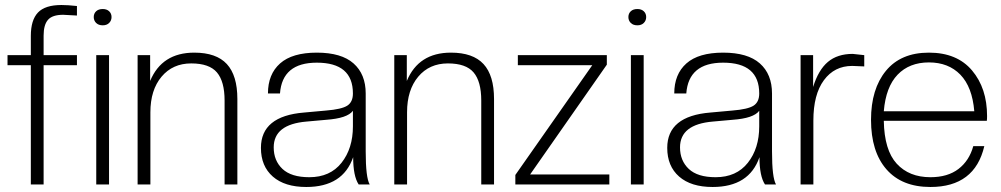

<svg xmlns="http://www.w3.org/2000/svg" viewBox="-20 -736 3995 766"><path d="M154 0H103V-476H10V-516H103V-593Q103 -656 131.5 -686Q160 -716 225 -716Q251 -716 287 -712V-674L232 -677Q189 -677 171.5 -657Q154 -637 154 -594V-516H287V-476H154Z M415 0H364V-516H415ZM390 -635Q373 -635 363.5 -644.5Q354 -654 354 -668Q354 -682 363.5 -691Q373 -700 390 -700Q406 -700 415.5 -691Q425 -682 425 -668Q425 -654 415.5 -644.5Q406 -635 390 -635Z M927 0H876V-335Q876 -411 845.5 -447Q815 -483 743 -483Q669 -483 624.5 -430Q580 -377 580 -288V0H529V-516H579V-413Q626 -526 755 -526Q843 -526 885 -480.5Q927 -435 927 -341Z M1202 10Q1116 10 1068.5 -31.5Q1021 -73 1021 -146Q1021 -273 1193 -287L1281 -295Q1343 -300 1365.5 -314.5Q1388 -329 1388 -363Q1388 -486 1244 -486Q1106 -486 1097 -363H1049Q1049 -440 1097.5 -483Q1146 -526 1244 -526Q1342 -526 1390.5 -483Q1439 -440 1439 -363V-132Q1439 -27 1455 0H1411Q1389 -33 1389 -109Q1348 10 1202 10ZM1214 -29Q1297 -29 1342.5 -86.5Q1388 -144 1388 -232V-294Q1366 -264 1281 -258L1203 -251Q1072 -240 1072 -148Q1072 -95 1107 -62Q1142 -29 1214 -29Z M1951 0H1900V-335Q1900 -411 1869.5 -447Q1839 -483 1767 -483Q1693 -483 1648.5 -430Q1604 -377 1604 -288V0H1553V-516H1603V-413Q1650 -526 1779 -526Q1867 -526 1909 -480.5Q1951 -435 1951 -341Z M2411 0H2036V-38L2343 -476H2046V-516H2401V-478L2095 -40H2411Z M2548 0H2497V-516H2548ZM2523 -635Q2506 -635 2496.5 -644.5Q2487 -654 2487 -668Q2487 -682 2496.5 -691Q2506 -700 2523 -700Q2539 -700 2548.5 -691Q2558 -682 2558 -668Q2558 -654 2548.5 -644.5Q2539 -635 2523 -635Z M2823 10Q2737 10 2689.5 -31.5Q2642 -73 2642 -146Q2642 -273 2814 -287L2902 -295Q2964 -300 2986.5 -314.5Q3009 -329 3009 -363Q3009 -486 2865 -486Q2727 -486 2718 -363H2670Q2670 -440 2718.5 -483Q2767 -526 2865 -526Q2963 -526 3011.5 -483Q3060 -440 3060 -363V-132Q3060 -27 3076 0H3032Q3010 -33 3010 -109Q2969 10 2823 10ZM2835 -29Q2918 -29 2963.5 -86.5Q3009 -144 3009 -232V-294Q2987 -264 2902 -258L2824 -251Q2693 -240 2693 -148Q2693 -95 2728 -62Q2763 -29 2835 -29Z M3225 0H3174V-516H3224V-389Q3245 -457 3283 -489Q3321 -521 3382 -521Q3385 -521 3428 -516V-471L3380 -473Q3309 -473 3267 -416Q3225 -359 3225 -255Z M3692 10Q3578 10 3516.5 -60.5Q3455 -131 3455 -258Q3455 -381 3514.5 -453.5Q3574 -526 3686 -526Q3798 -526 3858 -455Q3918 -384 3918 -273Q3918 -261 3917 -254H3506Q3508 -137 3557.5 -83Q3607 -29 3692 -29Q3761 -29 3804 -62Q3847 -95 3863 -153H3907Q3869 10 3692 10ZM3506 -292H3867Q3859 -389 3811.5 -438Q3764 -487 3686 -487Q3608 -487 3561 -438Q3514 -389 3506 -292Z"/></svg>

Font: Creato Display Light
Style: Regular
Weight: 300
Version: Version 1.000